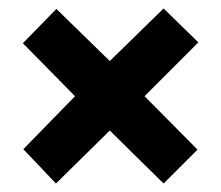

<svg xmlns="http://www.w3.org/2000/svg" viewBox="-20 -580 521 453"><path d="M366 -560 448 -480 321 -353 446 -227 366 -147 239 -272 112 -147 35 -228 157 -353 34 -478 113 -559 239 -436Z"/></svg>

Font: Noto Sans Gujarati ExtraCondensed ExtraBold
Style: Regular
Weight: 800
Width: 2
Designer: Jelle Bosma - Monotype Design Team, Universal Thirst
Foundry: Monotype Imaging Inc.
Version: Version 2.106; ttfautohint (v1.8.4.7-5d5b)